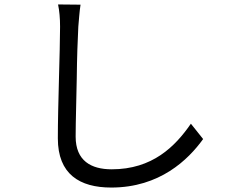

<svg xmlns="http://www.w3.org/2000/svg" viewBox="-20 -797 1040 863"><path d="M342 -776 241 -777C247 -748 250 -715 250 -677C250 -572 240 -321 240 -175C240 -14 338 46 480 46C698 46 826 -79 893 -172L838 -241C767 -138 665 -36 482 -36C390 -36 320 -74 320 -183C320 -220 321 -260 322 -307L325 -444C326 -536 329 -621 332 -677C335 -709 337 -744 342 -776Z"/></svg>

Font: Spoqa Han Sans Neo
Style: Regular
Weight: 400
Designer: [Spoqa Han Sans Neo] Dong-huui Kim ___ Younghwa Kang ___ Yujin Lee ___ [Noto Sans] Ryoko NISHIZUKA ____ (kana & ideograp
Foundry: Spoqa (http://www.spoqa-han-sans.com)
Version: Version 1.100;hotconv 1.0.109;makeotfexe 2.5.65596